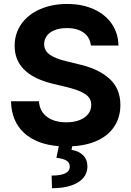

<svg xmlns="http://www.w3.org/2000/svg" viewBox="-20 -737 670 979"><path d="M321.3 -593.8Q284.7 -593.8 258.5 -583.3Q232.4 -572.8 218.8 -554.2Q205.1 -535.6 205.1 -511.7Q205.1 -477.5 235.8 -457Q266.6 -436.5 318.4 -424.8L381.8 -409.2Q480 -387.2 536.9 -336.7Q593.8 -286.1 593.8 -202.1Q593.8 -141.1 564.7 -95Q535.6 -48.8 480.2 -22Q424.8 4.9 348.1 8.8L344.7 27.3Q381.3 32.7 403.3 54.2Q425.3 75.7 425.8 111.3Q425.8 145.5 404.3 170.7Q382.8 195.8 342.3 209.2Q301.8 222.7 245.1 222.7L243.2 158.2Q335.9 158.2 335.9 112.3Q335.9 92.8 319.6 82.3Q303.2 71.8 267.6 67.4L279.8 8.3Q167 -0.5 102.8 -59.3Q38.6 -118.2 36.1 -220.7H178.7Q182.1 -168.5 220 -140.9Q257.8 -113.3 318.4 -113.3Q356.4 -113.3 385.3 -124.5Q414.1 -135.7 429.7 -155.8Q445.3 -175.8 445.3 -202.1Q445.3 -236.3 415.8 -256.3Q386.2 -276.4 324.2 -292L247.1 -310.5Q54.7 -357.9 54.7 -502.9Q54.7 -566.4 89.1 -615Q123.5 -663.6 184.6 -690.2Q245.6 -716.8 322.3 -716.8Q399.4 -716.8 458.5 -689.9Q517.6 -663.1 550.3 -615Q583 -566.9 584 -504.9H443.4Q439 -546.9 406.7 -570.3Q374.5 -593.8 321.3 -593.8Z"/></svg>

Font: Pretendard
Style: Bold
Weight: 700
Designer: Base glyphs from Inter by Rasmus Andersson; Hangeul glyphs from Noto Sans CJK(Source Han Sans) by Jang Soo-young and Kan
Foundry: Kil Hyung-jin
Version: Version 1.309